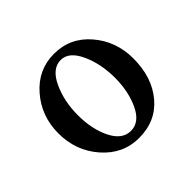

<svg xmlns="http://www.w3.org/2000/svg" viewBox="-93 -685 503 503"><g transform="rotate(-45 159.0 -433.0)"><path d="M161.1 -275.9Q102.1 -275.9 61 -322.5Q20 -369.1 20 -434.1Q20 -497.6 60.1 -543.7Q100.1 -589.8 159.2 -589.8Q219.2 -589.8 258.5 -543.7Q297.9 -497.6 297.9 -434.1Q297.9 -364.3 260.7 -320.1Q223.6 -275.9 161.1 -275.9ZM159.2 -304.2Q191.4 -304.2 209.7 -343Q228 -381.8 228 -432.1Q228 -484.4 209.2 -525.1Q190.4 -565.9 160.2 -565.9Q128.4 -565.9 109.1 -524.7Q89.8 -483.4 89.8 -432.1Q89.8 -379.4 108.6 -341.8Q127.4 -304.2 159.2 -304.2Z"/></g></svg>

Font: Junicode SmCond
Style: Regular
Weight: 400
Width: 4
Designer: Peter S. Baker
Version: Version 2.206